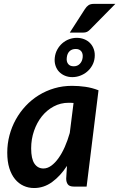

<svg xmlns="http://www.w3.org/2000/svg" viewBox="-20 -964 616 992"><path d="M360 -432Q353 -432.5 346.8 -432.8Q340.5 -433 334.5 -433Q293 -433 257.5 -414Q222 -395 196.2 -362.8Q170.5 -330.5 155.8 -287.8Q141 -245 141 -197.5Q141 -143.5 158 -118.5Q175 -93.5 204.5 -93.5Q225 -93.5 244.8 -107.8Q264.5 -122 282.2 -146.8Q300 -171.5 314.8 -205Q329.5 -238.5 340.5 -277ZM326 -107Q292 -54.5 249.2 -23.5Q206.5 7.5 156 7.5Q127 7.5 101.8 -4Q76.5 -15.5 57.8 -38.2Q39 -61 28.2 -95.2Q17.5 -129.5 17.5 -175.5Q17.5 -221.5 29 -265Q40.5 -308.5 61.8 -346.8Q83 -385 113 -417Q143 -449 180.2 -472Q217.5 -495 260.8 -507.8Q304 -520.5 352 -520.5Q386.5 -520.5 421.2 -515.5Q456 -510.5 489 -497.5L427.5 0H362Q338.5 0 330.2 -11.8Q322 -23.5 322 -41ZM263 -666Q265.5 -689 276 -708Q286.5 -727 302 -740.5Q317.5 -754 336.8 -761.2Q356 -768.5 376.5 -768.5Q397.5 -768.5 415.5 -761.2Q433.5 -754 446.2 -740.5Q459 -727 465.2 -708Q471.5 -689 469 -666Q466.5 -643.5 455.8 -624.8Q445 -606 429.2 -593Q413.5 -580 394 -572.8Q374.5 -565.5 353.5 -565.5Q333 -565.5 315.5 -572.8Q298 -580 285.5 -593Q273 -606 266.8 -624.8Q260.5 -643.5 263 -666ZM325 -666Q322.5 -646.5 331.8 -634Q341 -621.5 361 -621.5Q380 -621.5 392.2 -634Q404.5 -646.5 407 -666Q409.5 -687 399.8 -699Q390 -711 371.5 -711Q351 -711 339 -699Q327 -687 325 -666ZM576 -944 447.5 -813.5Q438 -803.5 429.8 -799.5Q421.5 -795.5 408.5 -795.5H340.5L419 -917.5Q427.5 -930.5 437.5 -937.2Q447.5 -944 465.5 -944Z"/></svg>

Font: Lato 2
Style: Bold Italic
Weight: 700
Italic angle: -7°
Designer: Lukasz Dziedzic with Adam Twardoch and Botio Nikoltchev
Foundry: tyPoland Lukasz Dziedzic
Version: Version 2.015; 2015-08-06; http://www.latofonts.com/